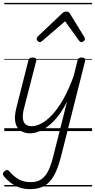

<svg xmlns="http://www.w3.org/2000/svg" viewBox="-30 -918 665 1345"><path d="M181 16Q142 16 114 -2.5Q86 -21 77.5 -61Q69 -101 85 -164L169 -495Q172 -506 178.5 -510.5Q185 -515 199 -515Q214 -515 220.5 -509.5Q227 -504 224 -492L139 -162Q128 -120 130 -91.5Q132 -63 147.5 -48.5Q163 -34 193 -34Q223 -34 259.5 -53Q296 -72 335.5 -114Q375 -156 413.5 -223.5Q452 -291 487 -388L513 -495Q516 -506 522.5 -510.5Q529 -515 542 -515Q559 -515 564 -508Q569 -501 566 -490L397 180Q377 258 350 308.5Q323 359 282.5 383Q242 407 180 407Q141 407 108 396Q75 385 47.5 364.5Q20 344 -2 318Q-9 309 -9.5 300Q-10 291 2 281Q13 272 20.5 272.5Q28 273 35 282Q66 319 102 338.5Q138 358 185 358Q229 358 258.5 338.5Q288 319 308 279Q328 239 343 177L440 -207Q409 -145 374.5 -102Q340 -59 306 -33.5Q272 -8 240 4Q208 16 181 16ZM249 -623Q241 -623 234 -630.5Q227 -638 227 -645Q227 -650 229 -654Q231 -658 234 -662L406 -825Q413 -832 420 -834.5Q427 -837 435 -837Q442 -837 448.5 -834Q455 -831 459 -824L560 -660Q563 -655 564 -651.5Q565 -648 565 -644Q565 -636 556.5 -629.5Q548 -623 541 -623Q535 -623 531 -626Q527 -629 524 -633L426 -769L269 -634Q263 -629 258.5 -626Q254 -623 249 -623ZM0 378H615V388H0ZM0 -20H615V0H0ZM0 -505H615V-500H0ZM0 -898H615V-888H0Z"/></svg>

Font: Playwrite DE SAS Guides
Style: Regular
Weight: 400
Designer: Veronika Burian, José Scaglione
Foundry: TypeTogether
Version: Version 1.003